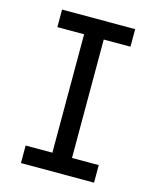

<svg xmlns="http://www.w3.org/2000/svg" viewBox="-111 -812 722 888"><g transform="rotate(15 250.0 -367.5)"><path d="M75 0H425V-84H297V-651H425V-735H75V-651H203V-84H75Z"/></g></svg>

Font: Iosevka SS08 Medium
Style: Regular
Weight: 500
Monospace: yes
Designer: Belleve Invis
Foundry: Belleve Invis
Version: Version 3.4.3; ttfautohint (v1.8.3)